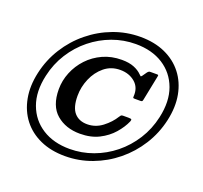

<svg xmlns="http://www.w3.org/2000/svg" viewBox="-131 -911 1132 1072"><g transform="rotate(20 435.0 -375.0)"><path d="M528.5 -760Q612 -760 675.8 -731.2Q739.5 -702.5 780 -650.5Q820.5 -598.5 833.8 -528.2Q847 -458 828.5 -375Q810 -292 765.5 -221.5Q721 -151 657.5 -99.2Q594 -47.5 517.2 -18.8Q440.5 10 358 10Q274.5 10 210.5 -18.8Q146.5 -47.5 106.2 -99.5Q66 -151.5 52.8 -221.8Q39.5 -292 58 -375Q76.5 -458 120.8 -528.2Q165 -598.5 228.8 -650.5Q292.5 -702.5 369 -731.2Q445.5 -760 528.5 -760ZM368.5 -36.5Q440 -36.5 507 -61Q574 -85.5 629.8 -130.5Q685.5 -175.5 725 -237.8Q764.5 -300 781 -375Q803.5 -475.5 775.5 -551.8Q747.5 -628 680.5 -670.8Q613.5 -713.5 518 -713.5Q446 -713.5 379.2 -689Q312.5 -664.5 256.5 -619.5Q200.5 -574.5 161 -512.2Q121.5 -450 105 -375Q82.5 -274.5 110.5 -198.2Q138.5 -122 205.8 -79.2Q273 -36.5 368.5 -36.5ZM635 -296.5Q618.5 -258.5 586.2 -221.5Q554 -184.5 506 -160.2Q458 -136 393.5 -136Q309 -136 253.8 -183.2Q198.5 -230.5 198.5 -329.5Q198.5 -381.5 218.5 -430.5Q238.5 -479.5 275.2 -518.8Q312 -558 362.5 -581Q413 -604 474.5 -604Q517.5 -604 546.8 -592.2Q576 -580.5 594.5 -561.5Q601 -555.5 603 -553.8Q605 -552 611 -559.5L630 -586.5Q633.5 -590.5 636.8 -592.8Q640 -595 647.5 -595H685Q692 -595 693 -593.2Q694 -591.5 693 -585.5L663 -436.5Q661.5 -429.5 659.5 -426.8Q657.5 -424 648.5 -424H616Q608 -424 606.2 -425.8Q604.5 -427.5 605 -434.5Q609 -487.5 573.5 -517.8Q538 -548 485.5 -548Q431 -548 391.5 -515.5Q352 -483 330.8 -433.2Q309.5 -383.5 309.5 -331Q309.5 -262.5 337 -231Q364.5 -199.5 413.5 -199.5Q463 -199.5 503.5 -230.5Q544 -261.5 567.5 -300Q571 -305.5 574.2 -309.2Q577.5 -313 586.5 -313H619Q633.5 -313 636.2 -309.8Q639 -306.5 635 -296.5Z"/></g></svg>

Font: Besley*
Style: Bold Italic
Weight: 700
Italic angle: -13°
Designer: Owen Earl
Foundry: indestructible type*
Version: Version 2.000; ttfautohint (v1.8.3)